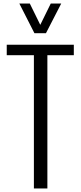

<svg xmlns="http://www.w3.org/2000/svg" viewBox="-20 -1062 454 1082"><path d="M171 0V-751H18V-810H396V-751H247V0ZM174 -875 89 -1042H148L207 -922L266 -1042H325L239 -875Z"/></svg>

Font: Oswald Light
Style: Regular
Weight: 300
Designer: Vernon Adams
Foundry: Vernon Adams
Version: Version 4.103;gftools[0.9.33.dev8+g029e19f]